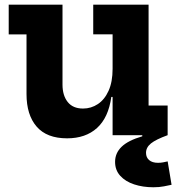

<svg xmlns="http://www.w3.org/2000/svg" viewBox="-20 -571 750 811"><path d="M455.6 -426H373.8V-551.2H607.6V-125.2H688.1V0H455.6ZM244 -551.2V-214Q244 -167.6 266.1 -140Q288.1 -112.5 330.7 -112.5Q365 -112.5 393.4 -131.4Q421.9 -150.3 438.7 -187.7Q455.6 -225.1 455.6 -280.2L481.8 -161.5H450.2Q438.1 -74.2 389.8 -30.4Q341.5 13.3 263.5 13.3Q177.6 13.3 134.8 -36.2Q92 -85.7 92 -173.5V-425.7H16.8V-551.2ZM688.2 110.7 704.7 209.5Q692.2 212.3 672.5 216.1Q652.8 220 627.9 220Q583.3 220 546.5 207.8Q509.8 195.7 488 171.7Q466.1 147.8 466.1 112.6Q466.1 75.7 493.6 49Q521.1 22.3 581 4.7V-33.3L688.1 0Q638.3 18.1 617.5 34.9Q596.8 51.8 596.8 74.5Q596.8 94 610 105.3Q623.2 116.7 647.5 116.7Q658.2 116.7 668.7 114.8Q679.2 112.9 688.2 110.7Z"/></svg>

Font: Hepta Slab ExtraLight
Style: Regular
Weight: 200
Designer: Michael LaGattuta
Foundry: Michael LaGattuta
Version: Version 1.100